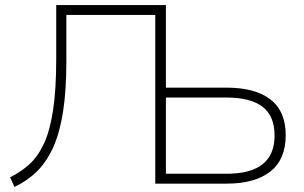

<svg xmlns="http://www.w3.org/2000/svg" viewBox="-20 -725 1202 758"><path d="M37 13 20 -25Q62 -46 95.5 -76Q129 -106 153 -157Q177 -208 189.5 -290Q202 -372 202 -495V-705H635V-379H874Q987 -379 1047.5 -332.5Q1108 -286 1108 -191Q1108 -96 1047.5 -48Q987 0 874 0H593V-666H242V-485Q242 -368 229 -284.5Q216 -201 190 -143.5Q164 -86 126 -48.5Q88 -11 37 13ZM635 -39H873Q969 -39 1016.5 -76.5Q1064 -114 1064 -190Q1064 -267 1016.5 -303.5Q969 -340 873 -340H635Z"/></svg>

Font: Mulish ExtraLight
Style: Regular
Weight: 200
Designer: Vernon Adams
Foundry: Vernon Adams
Version: Version 3.603